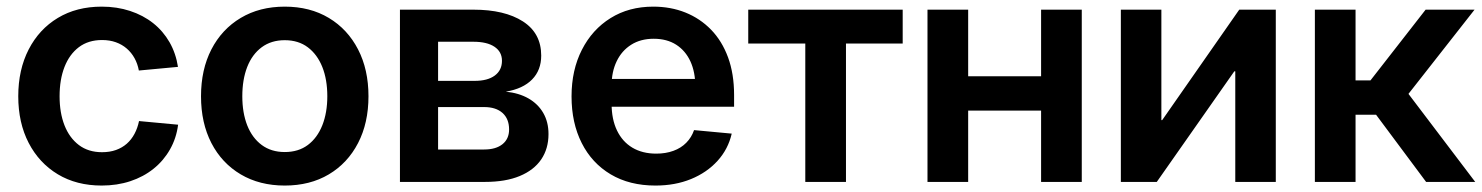

<svg xmlns="http://www.w3.org/2000/svg" viewBox="-20 -559 4554 590"><path d="M292.5 11.2Q215.3 11.2 157.7 -23.4Q100.1 -58.1 68.1 -119.9Q36.1 -181.6 36.1 -263.2Q36.1 -344.7 68.1 -407Q100.1 -469.2 157.7 -503.9Q215.3 -538.6 292.5 -538.6Q339.4 -538.6 379.6 -525.4Q419.9 -512.2 450.7 -487.8Q481.4 -463.4 501 -429.2Q520.5 -395 526.9 -353.5L406.7 -342.3Q402.8 -363.3 393.3 -380.4Q383.8 -397.5 369.4 -409.9Q355 -422.4 335.9 -429.2Q316.9 -436 293.5 -436Q251.5 -436 222.4 -414.1Q193.4 -392.1 178.2 -353.3Q163.1 -314.5 163.1 -263.2Q163.1 -212.4 178.2 -173.8Q193.4 -135.3 222.4 -113.3Q251.5 -91.3 293.5 -91.3Q317.4 -91.3 336.4 -98.1Q355.5 -105 369.6 -117.4Q383.8 -129.9 393.3 -147.7Q402.8 -165.5 407.2 -187L527.3 -175.8Q522 -134.3 502.4 -99.9Q482.9 -65.4 451.9 -40.5Q420.9 -15.6 380.4 -2.2Q339.8 11.2 292.5 11.2Z M855 11.2Q777.8 11.2 719.7 -23.2Q661.6 -57.6 629.6 -119.4Q597.7 -181.2 597.7 -263.2Q597.7 -345.2 629.6 -407.2Q661.6 -469.2 719.7 -503.9Q777.8 -538.6 855 -538.6Q932.6 -538.6 990.5 -503.9Q1048.3 -469.2 1080.3 -407.2Q1112.3 -345.2 1112.3 -263.2Q1112.3 -181.2 1080.3 -119.4Q1048.3 -57.6 990.5 -23.2Q932.6 11.2 855 11.2ZM855 -91.8Q897 -91.8 926 -113.5Q955.1 -135.3 970.5 -174.1Q985.8 -212.9 985.8 -263.2Q985.8 -314.5 970.5 -353Q955.1 -391.6 926 -413.6Q897 -435.5 855 -435.5Q813.5 -435.5 784.2 -413.8Q754.9 -392.1 739.7 -353.3Q724.6 -314.5 724.6 -263.2Q724.6 -212.4 739.7 -173.8Q754.9 -135.3 784.2 -113.5Q813.5 -91.8 855 -91.8Z M1209 0V-529.3H1434.6Q1530.8 -529.3 1586.9 -493.2Q1643.1 -457 1643.1 -388.2Q1643.1 -343.3 1615 -314.7Q1586.9 -286.1 1534.2 -277.3Q1574.2 -273.4 1603.8 -256.6Q1633.3 -239.7 1649.4 -211.9Q1665.5 -184.1 1665.5 -147Q1665.5 -102.1 1643.1 -69.1Q1620.6 -36.1 1577.1 -18.1Q1533.7 0 1470.2 0ZM1326.2 -99.6H1467.8Q1503.9 -99.6 1524.2 -116Q1544.4 -132.3 1544.4 -161.1Q1544.4 -193.8 1524.2 -211.9Q1503.9 -230 1467.8 -230H1326.2ZM1326.2 -310.5H1438.5Q1478.5 -310.5 1500.5 -326.9Q1522.5 -343.3 1522.5 -372.1Q1522.5 -399.9 1499.5 -415.3Q1476.6 -430.7 1434.6 -430.7H1326.2Z M1994.1 11.2Q1914.6 11.2 1856.7 -23.2Q1798.8 -57.6 1767.6 -119.4Q1736.3 -181.2 1736.3 -262.7Q1736.3 -343.8 1768.1 -406Q1799.8 -468.3 1856.2 -503.4Q1912.6 -538.6 1987.3 -538.6Q2041 -538.6 2086.2 -520.5Q2131.3 -502.4 2165 -467.8Q2198.7 -433.1 2217.3 -382.6Q2235.8 -332 2235.8 -267.1V-231H1790V-316.4H2173.3L2116.7 -292.5Q2116.7 -337.4 2101.6 -370.4Q2086.4 -403.3 2057.9 -421.6Q2029.3 -439.9 1988.8 -439.9Q1948.7 -439.9 1919.7 -421.6Q1890.6 -403.3 1875 -370.8Q1859.4 -338.4 1859.4 -296.4V-240.2Q1859.4 -192.4 1876 -158Q1892.6 -123.5 1923.3 -105.2Q1954.1 -86.9 1996.6 -86.9Q2025.9 -86.9 2049.3 -95.5Q2072.8 -104 2088.9 -120.4Q2105 -136.7 2112.8 -159.2L2228.5 -148.4Q2217.8 -101.1 2185.1 -64.9Q2152.3 -28.8 2103.5 -8.8Q2054.7 11.2 1994.1 11.2Z M2454.6 0V-425.3H2279.3V-529.3H2753.9V-425.3H2579.6V0Z M3211.9 -324.7V-219.2H2921.4V-324.7ZM2955.1 -529.3V0H2830.1V-529.3ZM3304.2 -529.3V0H3179.2V-529.3Z M3900.4 0H3775.9V-339.8H3772.9L3534.7 0H3424.3V-529.3H3548.8V-189.9H3551.3L3788.1 -529.3H3900.4Z M4020.5 0V-529.3H4145.5V-312H4191.4L4360.8 -529.3H4511.2L4308.1 -270.5L4513.2 0H4362.3L4208.5 -206.5H4145.5V0Z"/></svg>

Font: Inter 24pt SemiBold
Style: Regular
Weight: 600
Designer: Rasmus Andersson
Foundry: rsms
Version: Version 4.001;git-66647c0bb